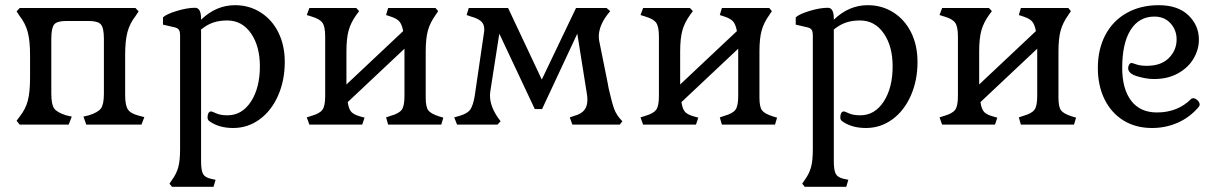

<svg xmlns="http://www.w3.org/2000/svg" viewBox="-20 -481 4696 741"><path d="M44 -15 56 -31Q79 -60 87.5 -93Q96 -126 96 -182V-268Q96 -324 87 -357.5Q78 -391 56 -419L44 -437L56 -450H503L515 -437L503 -419Q481 -391 472 -357.5Q463 -324 463 -268V-114Q463 -74 474 -58Q485 -42 518 -34L537 -29L526 0H313L302 -31L323 -36Q358 -47 369.5 -62.5Q381 -78 381 -120V-331Q381 -373 369.5 -386.5Q358 -400 323 -400H235Q200 -400 189 -386.5Q178 -373 178 -331V-120Q178 -78 189 -62.5Q200 -47 235 -36L257 -31L245 0H56Z M634 228 644 213Q661 190 668 164.5Q675 139 675 96V-345Q675 -358 671 -365Q667 -372 656 -375L609 -386V-414Q623 -427 663 -439Q703 -451 733 -451Q756 -451 756 -409V-405Q814 -461 887 -461Q942 -461 986 -433Q1030 -405 1054.5 -355.5Q1079 -306 1079 -242Q1079 -170 1053 -111.5Q1027 -53 981.5 -20Q936 13 880 13Q826 13 790 -12Q781 -17 781 -28Q781 -38 784.5 -44.5Q788 -51 795 -51Q798 -51 814.5 -43.5Q831 -36 858 -36Q914 -36 948.5 -89Q983 -142 983 -225Q983 -303 948.5 -352.5Q914 -402 857 -402Q827 -402 803 -394Q779 -386 756 -367V141Q756 176 763.5 190Q771 204 794 209L812 213L804 240H644Z M1164 -28 1183 -34Q1214 -43 1224.5 -57.5Q1235 -72 1235 -110V-340Q1235 -378 1224.5 -393Q1214 -408 1183 -417L1164 -423L1174 -450H1355L1366 -438L1355 -423Q1334 -394 1325.5 -363.5Q1317 -333 1317 -282V-155L1536 -361Q1531 -388 1520.5 -399Q1510 -410 1488 -417L1470 -423L1478 -450H1661L1671 -438L1661 -423Q1640 -394 1631.5 -363.5Q1623 -333 1623 -282V-104Q1623 -68 1633 -55Q1643 -42 1674 -32L1691 -27L1683 0H1478L1470 -28L1488 -34Q1520 -43 1530.5 -57.5Q1541 -72 1541 -110V-293L1322 -87Q1326 -59 1336.5 -48.5Q1347 -38 1369 -32L1387 -27L1378 0H1174Z M1733 -28 1754 -34Q1785 -43 1795.5 -59Q1806 -75 1812 -110L1848 -356Q1849 -360 1849 -368Q1849 -388 1836.5 -399Q1824 -410 1798 -417L1781 -423L1789 -450H1941L2071 -174L2203 -450H2321L2335 -438L2323 -423Q2291 -380 2291 -340Q2291 -328 2294 -316L2325 -162Q2327 -154 2329 -140Q2341 -87 2350 -61.5Q2359 -36 2382 -13L2372 0H2189L2179 -28L2197 -34Q2223 -41 2235 -56Q2247 -71 2247 -96Q2247 -109 2244 -125L2208 -351L2072 -60H2044L1907 -351L1873 -133Q1871 -119 1871 -113Q1871 -72 1901 -28L1912 -13L1900 0H1744Z M2452 -28 2471 -34Q2502 -43 2512.5 -57.5Q2523 -72 2523 -110V-340Q2523 -378 2512.5 -393Q2502 -408 2471 -417L2452 -423L2462 -450H2643L2654 -438L2643 -423Q2622 -394 2613.5 -363.5Q2605 -333 2605 -282V-155L2824 -361Q2819 -388 2808.5 -399Q2798 -410 2776 -417L2758 -423L2766 -450H2949L2959 -438L2949 -423Q2928 -394 2919.5 -363.5Q2911 -333 2911 -282V-104Q2911 -68 2921 -55Q2931 -42 2962 -32L2979 -27L2971 0H2766L2758 -28L2776 -34Q2808 -43 2818.5 -57.5Q2829 -72 2829 -110V-293L2610 -87Q2614 -59 2624.5 -48.5Q2635 -38 2657 -32L2675 -27L2666 0H2462Z M3076 228 3086 213Q3103 190 3110 164.5Q3117 139 3117 96V-345Q3117 -358 3113 -365Q3109 -372 3098 -375L3051 -386V-414Q3065 -427 3105 -439Q3145 -451 3175 -451Q3198 -451 3198 -409V-405Q3256 -461 3329 -461Q3384 -461 3428 -433Q3472 -405 3496.5 -355.5Q3521 -306 3521 -242Q3521 -170 3495 -111.5Q3469 -53 3423.5 -20Q3378 13 3322 13Q3268 13 3232 -12Q3223 -17 3223 -28Q3223 -38 3226.5 -44.5Q3230 -51 3237 -51Q3240 -51 3256.5 -43.5Q3273 -36 3300 -36Q3356 -36 3390.5 -89Q3425 -142 3425 -225Q3425 -303 3390.5 -352.5Q3356 -402 3299 -402Q3269 -402 3245 -394Q3221 -386 3198 -367V141Q3198 176 3205.5 190Q3213 204 3236 209L3254 213L3246 240H3086Z M3606 -28 3625 -34Q3656 -43 3666.5 -57.5Q3677 -72 3677 -110V-340Q3677 -378 3666.5 -393Q3656 -408 3625 -417L3606 -423L3616 -450H3797L3808 -438L3797 -423Q3776 -394 3767.5 -363.5Q3759 -333 3759 -282V-155L3978 -361Q3973 -388 3962.5 -399Q3952 -410 3930 -417L3912 -423L3920 -450H4103L4113 -438L4103 -423Q4082 -394 4073.5 -363.5Q4065 -333 4065 -282V-104Q4065 -68 4075 -55Q4085 -42 4116 -32L4133 -27L4125 0H3920L3912 -28L3930 -34Q3962 -43 3972.5 -57.5Q3983 -72 3983 -110V-293L3764 -87Q3768 -59 3778.5 -48.5Q3789 -38 3811 -32L3829 -27L3820 0H3616Z M4217 -219Q4217 -291 4246 -346Q4275 -401 4328.5 -431Q4382 -461 4452 -461Q4526 -461 4566.5 -422Q4607 -383 4607 -328Q4607 -290 4586.5 -255Q4566 -220 4526.5 -198Q4487 -176 4434 -176Q4404 -176 4369 -186.5Q4334 -197 4334 -218Q4334 -226 4338 -232Q4342 -238 4347 -238Q4350 -238 4365.5 -232.5Q4381 -227 4406 -227Q4461 -227 4491 -257Q4521 -287 4521 -329Q4521 -365 4497.5 -391Q4474 -417 4435 -417Q4376 -417 4343.5 -365.5Q4311 -314 4311 -219Q4311 -138 4345.5 -92.5Q4380 -47 4445 -47Q4525 -47 4577 -99Q4580 -102 4585 -102Q4593 -102 4601.5 -94Q4610 -86 4610 -77Q4610 -74 4608 -71.5Q4606 -69 4606 -68Q4572 -28 4525.5 -7.5Q4479 13 4426 13Q4363 13 4316 -16Q4269 -45 4243 -97.5Q4217 -150 4217 -219Z"/></svg>

Font: Kurale
Style: Regular
Weight: 400
Designer: Eduardo Rodriguez Tunni
Foundry: Eduardo Rodriguez Tunni
Version: Version 2.000